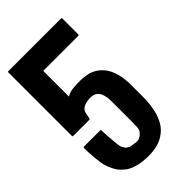

<svg xmlns="http://www.w3.org/2000/svg" viewBox="-253 -928 1027 1027"><g transform="rotate(-45 260.5 -414.0)"><path d="M435.5 -323.2Q435.5 -293 435.5 -232.4Q435.5 -199.2 431.6 -170.9Q427.7 -142.6 420.9 -119.1Q414.1 -95.7 403.3 -76.2Q393.6 -57.6 379.9 -43Q366.2 -28.3 350.6 -18.6Q335 -7.8 316.4 -1Q297.9 5.9 276.4 8.8Q255.9 11.7 233.4 11.7Q208 11.7 184.6 8.8Q162.1 5.9 142.6 -1Q122.1 -6.8 104.5 -17.6Q87.9 -29.3 74.2 -43.9Q59.6 -58.6 49.8 -79.1Q39.1 -98.6 32.2 -123Q26.4 -142.6 22.5 -186.5Q18.6 -231.4 18.6 -262.7Q18.6 -263.7 18.6 -264.6Q19.5 -266.6 20.5 -266.6Q20.5 -267.6 22.5 -268.6Q23.4 -268.6 24.4 -268.6Q64.5 -268.6 146.5 -268.6Q148.4 -268.6 149.4 -267.6Q151.4 -266.6 151.4 -263.7Q151.4 -254.9 152.3 -240.2Q153.3 -225.6 154.3 -210Q156.2 -185.5 158.2 -165Q160.2 -143.6 161.1 -138.7Q163.1 -129.9 167 -123Q170.9 -115.2 174.8 -110.4Q179.7 -103.5 185.5 -100.6Q191.4 -96.7 198.2 -93.8Q203.1 -92.8 234.4 -87.9Q265.6 -83 289.1 -112.3Q297.9 -122.1 298.8 -143.6Q299.8 -164.1 299.8 -190.4Q299.8 -236.3 299.8 -329.1Q299.8 -342.8 298.8 -355.5Q297.9 -368.2 294.9 -377.9Q293 -387.7 289.1 -395.5Q286.1 -403.3 281.2 -409.2Q276.4 -414.1 271.5 -418.9Q266.6 -422.9 259.8 -424.8Q252.9 -427.7 246.1 -428.7Q239.3 -429.7 231.4 -429.7Q225.6 -429.7 213.9 -428.7Q202.1 -426.8 196.3 -424.8Q162.1 -415 157.2 -385.7Q151.4 -356.4 151.4 -356.4Q151.4 -354.5 150.4 -353.5Q150.4 -352.5 149.4 -351.6Q148.4 -351.6 147.5 -350.6Q145.5 -349.6 145.5 -349.6Q104.5 -349.6 23.4 -349.6Q20.5 -349.6 19.5 -351.6Q18.6 -352.5 18.6 -355.5Q18.6 -415 18.6 -535.2Q18.6 -634.8 18.6 -835Q18.6 -836.9 19.5 -838.9Q20.5 -839.8 23.4 -839.8Q156.2 -839.8 421.9 -839.8Q424.8 -839.8 425.8 -838.9Q426.8 -836.9 426.8 -835Q426.8 -794.9 426.8 -713.9Q426.8 -711.9 425.8 -710Q424.8 -709 421.9 -709Q333 -709 156.2 -709Q156.2 -644.5 156.2 -514.6Q178.7 -528.3 207 -530.3Q235.4 -533.2 254.9 -532.2Q257.8 -532.2 260.7 -532.2Q263.7 -532.2 266.6 -532.2Q280.3 -532.2 294.9 -529.3Q310.5 -527.3 325.2 -523.4Q339.8 -518.6 354.5 -509.8Q368.2 -502 379.9 -490.2Q392.6 -478.5 402.3 -462.9Q413.1 -446.3 419.9 -425.8Q427.7 -405.3 431.6 -379.9Q435.5 -354.5 435.5 -323.2Z"/></g></svg>

Font: Typeface
Style: Regular
Weight: 400
Version: Version 1.0